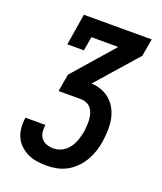

<svg xmlns="http://www.w3.org/2000/svg" viewBox="-136 -824 772 913"><g transform="rotate(20 250.0 -367.5)"><path d="M209 0Q184 0 159.5 -3.5Q135 -7 113.5 -17Q92 -27 74.5 -43Q57 -59 47 -80.5Q37 -102 34.5 -126.5Q32 -151 36 -176Q36 -177 36 -178Q36 -179 36 -180H137Q137 -179 137 -178.5Q137 -178 137 -178Q134 -161 136.5 -143.5Q139 -126 149 -113Q159 -100 175.5 -94Q192 -88 209 -88Q224 -88 239 -92.5Q254 -97 266.5 -106.5Q279 -116 288.5 -129Q298 -142 304 -155.5Q310 -169 314 -184Q318 -199 321 -213Q323 -229 324 -244.5Q325 -260 324 -275Q323 -290 318.5 -304.5Q314 -319 305.5 -330Q297 -341 283 -347Q269 -353 254 -353H141L156 -441L336 -647H200L188 -576H104L130 -735H473L458 -647L277 -441V-440Q305 -439 330 -429Q355 -419 374 -401.5Q393 -384 405 -360Q417 -336 421.5 -310Q426 -284 425 -255.5Q424 -227 420 -199Q416 -174 408 -149Q400 -124 386.5 -100.5Q373 -77 353.5 -57Q334 -37 310.5 -24Q287 -11 261 -5.5Q235 0 209 0Z"/></g></svg>

Font: Iosevka Slab Semibold
Style: Italic
Weight: 600
Italic angle: -9°
Monospace: yes
Designer: Belleve Invis
Foundry: Belleve Invis
Version: Version 11.1.1; ttfautohint (v1.8.3)